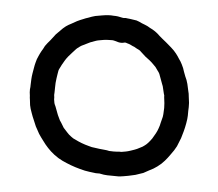

<svg xmlns="http://www.w3.org/2000/svg" viewBox="-42 -444 678 596"><g transform="rotate(-5 296.5 -145.5)"><path d="M358.8 -307Q348.7 -306 340 -309.8L329 -315.1Q322.8 -318 319.9 -318Q313.7 -318.9 307 -319.9Q299.8 -320.9 293 -320.9Q286.8 -320.9 280.1 -320.9Q273.9 -320.9 269.1 -319.9Q260.9 -318 252.8 -317Q247 -315.1 239.8 -313.2Q231.7 -310.8 224.9 -308.9Q219.7 -307 214.9 -304.1Q212 -303.1 207.7 -300.2Q201 -295 194.7 -290.2Q189.9 -285.9 180.8 -279.1Q172.7 -271.9 168.8 -267.1Q164 -260.9 158.8 -255.2Q154.9 -249.9 152 -246Q148.7 -242.2 146.8 -237.9Q144.8 -232.1 142.9 -226.9Q141 -221.1 138.8 -214.6Q136.7 -208.2 134.8 -201Q132.9 -193.8 131.9 -187.1Q130 -178.9 129 -172.2Q128.1 -167.9 127.1 -164Q127.1 -155.9 125.7 -150.1Q125.7 -144.8 125.7 -139.1Q125.7 -136.2 128.1 -128.1Q130 -117 131.9 -107.9Q132.9 -101.2 135.7 -92.1Q137.6 -83 141 -77.2Q143.9 -69.1 147.7 -60Q153 -51.8 157.8 -44.1Q162.1 -36.9 168.8 -30.2Q174.1 -24 180.8 -20.1Q189 -13.9 199 -7.9Q209.1 -1.9 219.7 2.9Q229.7 8.2 237.9 10.1Q246 12.9 252.8 14.9Q260.9 16.8 268.1 19.2Q275.8 21.1 282 24Q286.8 24.9 295.9 26.9Q307.9 28.8 312.7 28.8Q318 30.2 321.8 30.2Q327.1 30.2 333.8 30.2Q339.1 30.2 348.7 28.8Q357.8 27.8 360.7 26.9Q367.9 25.9 378.9 22.1Q387.1 20.1 392.8 16.8Q399 13.9 403.8 10.1Q411 4.8 418.7 -2.9Q425.9 -11 431.4 -18Q436.9 -24.9 440.8 -32.1Q446 -40.8 448.9 -48.9Q452.8 -57.1 457.1 -67.1Q460 -75.8 460.9 -81.1Q462.8 -87.8 463.8 -94Q464.7 -98.8 465.7 -108.9Q466.7 -121.8 466.7 -128.1Q468.1 -131.9 466.7 -138.1Q466.7 -144.8 465.7 -154Q465.7 -162.1 463.8 -168.8Q461.9 -179.9 460 -189.9Q459 -195.2 458 -201Q456.1 -207.2 453.7 -211Q450.8 -216.8 448 -223Q445.1 -227.8 441.7 -232.1Q437.9 -237.9 431.7 -245.1Q424.9 -251.8 419.7 -258Q412.9 -266.2 406.7 -274.8Q404.8 -278.2 401.9 -280.1Q393.8 -285.9 388 -291.1Q382.7 -294 377.9 -297.8Q371.7 -302.2 366.9 -304.1Q364 -306 360.7 -307Q359.7 -307 358.8 -307ZM363.1 -383.2Q369.8 -383.2 375.1 -380.8L381.8 -378.9Q391.8 -376 401.9 -372.2Q410.1 -367.9 417.7 -362.1Q426.9 -356.8 435 -351.1Q440.8 -345.8 448.9 -340Q460.9 -330 469.1 -318Q472.9 -313.2 476.7 -308.9Q482 -302.2 488.7 -295Q495.9 -285.9 501.7 -279.1Q509.8 -269.1 515.1 -259Q519.9 -249.9 522.8 -242.2Q527.1 -234.1 530 -224Q533.8 -212 534.8 -201Q535.7 -193.8 537.6 -186.1Q541 -175.1 542 -162.1Q542.9 -149.2 542.9 -141Q543.9 -130.9 542.9 -122.8Q542.9 -116.1 542 -103.1Q540 -87.8 537.6 -79.1Q536.7 -71.9 534.8 -63.8Q532.9 -54.2 527.8 -40.5Q522.8 -26.9 518 -16.8Q513.7 -8.2 507.9 3.8Q500.7 15.8 493 27.8Q483.9 39.8 471.9 50.8Q460.9 61.9 451.8 69.1Q440.8 78.2 426.9 84.9Q414.9 91.1 400 95Q388 98.8 381.8 101.2Q371.7 103.1 356.8 105Q343.9 106 334.8 106Q325.7 106 318.9 106Q310.8 106 303.1 105Q295.9 104.1 283 101.2Q268.1 98.8 259 95.9Q252.8 94 246 91.1Q239.8 90.2 235 89.2Q226.9 86.8 214.9 83Q201.9 79.1 187.1 71.9Q172.7 65.2 159.7 57.6Q146.8 49.9 135.7 42.2Q122.8 33.1 111.8 21.1Q101.7 10.1 94 -1.9Q86.8 -12.9 81.1 -24.9Q74.8 -36.9 70 -48Q65.7 -60 61.9 -71.9Q59 -83 57.1 -93Q54.7 -102.2 52.8 -114.1Q49.9 -129 49.9 -139.1Q49.9 -146.8 50.8 -154.9Q50.8 -162.1 51.8 -168.8Q51.8 -178.9 53.7 -188Q56.1 -195.2 57.1 -201.9Q59 -211 60.9 -219.4Q62.8 -227.8 65.9 -236.5Q69.1 -245.1 71.9 -253.2Q74.8 -261.9 78.7 -270Q83 -280.1 88.7 -287.8Q94 -295.9 99.8 -303.1Q106 -309.8 111.8 -318Q119.9 -326.1 130.9 -334.8Q141 -343.9 148.7 -351.1Q156.8 -356.8 163.1 -361.2Q171.7 -367.9 181.8 -373.1Q189.9 -377 200 -379.9Q209.1 -383.2 217.7 -386.1Q227.8 -389 237.9 -390.9Q245.1 -392.8 253.7 -393.8Q264.7 -396.2 275.8 -397.1Q286.8 -397.1 295.9 -397.1Q306 -397.1 315.3 -396.2Q324.7 -395.2 332.9 -392.8Q344.8 -390.9 359.7 -384.2Z"/></g></svg>

Font: Namteng
Style: Regular
Weight: 400
Designer: Khon Soe Zaw Thu
Foundry: MPUA
Version: Version 1.03 June 17, 2016